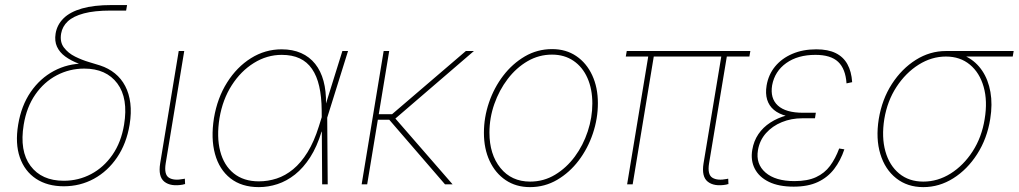

<svg xmlns="http://www.w3.org/2000/svg" viewBox="-20 -748 4133 779"><path d="M238.8 7.8Q172.4 7.8 126.2 -22.7Q80.1 -53.2 60.5 -109.4Q41 -165.5 53.7 -242.2Q66.4 -319.3 104.5 -374.8Q142.6 -430.2 198.7 -460.2Q254.9 -490.2 321.3 -490.2L371.1 -467.3Q332.5 -477.1 300 -489.5Q267.6 -502 244.6 -518.8Q221.7 -535.6 211.2 -558.6Q200.7 -581.5 205.6 -611.8Q211.4 -647.5 237.8 -673.6Q264.2 -699.7 312.5 -713.6Q360.8 -727.5 433.1 -727.5H495.6L491.7 -705.1H429.2Q362.8 -705.1 320.1 -693.6Q277.3 -682.1 255.1 -661.4Q232.9 -640.6 228 -611.8Q222.2 -577.6 239.5 -554.9Q256.8 -532.2 284.9 -518.3Q313 -504.4 341.3 -496.1Q369.6 -487.8 386.2 -482.4Q420.4 -471.2 446.3 -450.2Q472.2 -429.2 488 -398.9Q503.9 -368.7 508.8 -329.3Q513.7 -290 505.9 -242.2Q493.2 -165.5 455.1 -109.4Q417 -53.2 361.1 -22.7Q305.2 7.8 238.8 7.8ZM238.8 -14.6Q298.3 -14.6 349.6 -41.7Q400.9 -68.8 436.3 -119.9Q471.7 -170.9 483.4 -242.2Q501 -349.1 456.1 -409.4Q411.1 -469.7 321.8 -469.7Q262.2 -469.7 210.4 -442.6Q158.7 -415.5 123.3 -364.5Q87.9 -313.5 76.2 -242.2Q58.6 -135.3 103.8 -75Q148.9 -14.6 238.8 -14.6Z M722.2 1Q672.9 9.8 647 -10.7Q621.1 -31.2 629.9 -85.4L705.1 -541H727.5L652.3 -85.4Q645 -40 665.3 -27.1Q685.5 -14.2 724.6 -22Q728 -22.9 727.3 -22.7Q726.6 -22.5 730 -22.9L731 -1Q729 -1 726.8 -0.5Q724.6 0 722.2 1Z M1030.3 11.2Q960.4 11.2 915 -24.4Q869.6 -60.1 852.3 -123.3Q835 -186.5 848.1 -269Q861.8 -350.6 901.4 -413.3Q940.9 -476.1 998.3 -512Q1055.7 -547.9 1122.6 -547.9Q1167.5 -547.9 1201.7 -532.7Q1235.8 -517.6 1258.8 -488.8Q1281.7 -460 1292.7 -419.2Q1303.7 -378.4 1302.7 -326.2H1308.6L1307.6 -272.5L1309.6 0H1287.1L1285.2 -300.3Q1284.7 -356 1275.1 -397.9Q1265.6 -439.9 1245.8 -468.5Q1226.1 -497.1 1195.8 -511.2Q1165.5 -525.4 1123 -525.4Q1063 -525.4 1010 -492.4Q957 -459.5 920.2 -401.9Q883.3 -344.2 870.6 -269Q858.4 -192.9 873.3 -135Q888.2 -77.1 928.2 -44.7Q968.3 -12.2 1030.3 -12.2Q1067.4 -12.2 1102.5 -23.7Q1137.7 -35.2 1169.4 -61.3Q1201.2 -87.4 1227.8 -130.4Q1254.4 -173.3 1273.9 -235.8L1369.1 -541H1392.1L1307.1 -269L1290.5 -213.9H1284.7Q1266.1 -152.8 1238.5 -109.9Q1210.9 -66.9 1177 -40Q1143.1 -13.2 1105.7 -1Q1068.4 11.2 1030.3 11.2Z M1559.1 -541 1469.7 0H1447.3L1536.6 -541ZM1902.8 -541 1578.6 -262.2H1498.5L1502 -284.7H1570.8L1870.1 -541ZM1785.6 0 1554.2 -268.1 1579.1 -272.9 1816.4 0Z M2130.4 11.2Q2073.7 11.2 2031.7 -17.1Q1989.7 -45.4 1966.6 -95Q1943.4 -144.5 1943.4 -209Q1943.4 -271.5 1963.9 -331.8Q1984.4 -392.1 2021.7 -440.9Q2059.1 -489.7 2109.6 -519.3Q2160.2 -548.8 2220.2 -548.8Q2276.4 -548.8 2318.1 -520.5Q2359.9 -492.2 2382.8 -442.6Q2405.8 -393.1 2405.8 -329.1Q2405.8 -267.1 2385.5 -206.5Q2365.2 -146 2328.1 -96.9Q2291 -47.9 2240.5 -18.3Q2189.9 11.2 2130.4 11.2ZM2130.9 -11.2Q2186 -11.2 2232.2 -39.1Q2278.3 -66.9 2312.3 -112.8Q2346.2 -158.7 2364.7 -215.1Q2383.3 -271.5 2383.3 -328.1Q2383.3 -386.7 2363.5 -431.4Q2343.8 -476.1 2306.9 -501.2Q2270 -526.4 2219.7 -526.4Q2166.5 -526.4 2120.6 -499.8Q2074.7 -473.1 2040 -427.7Q2005.4 -382.3 1985.6 -325.9Q1965.8 -269.5 1965.8 -210Q1965.8 -121.6 2010.5 -66.4Q2055.2 -11.2 2130.9 -11.2Z M2926.8 1Q2877.9 9.8 2851.8 -10.7Q2825.7 -31.2 2834.5 -85.4L2908.2 -529.3H2930.7L2856.9 -85.4Q2849.6 -40 2870.1 -27.1Q2890.6 -14.2 2929.7 -22Q2932.6 -22.9 2932.1 -22.7Q2931.6 -22.5 2934.6 -22.9L2935.5 -1Q2933.6 -1 2931.4 -0.5Q2929.2 0 2926.8 1ZM2524.4 0 2611.8 -529.3H2634.3L2546.9 0ZM2519 -518.6 2522.9 -541H3024.4L3020.5 -518.6Z M3200.2 9.3Q3139.6 9.3 3099.9 -10Q3060.1 -29.3 3042.5 -63.2Q3024.9 -97.2 3032.2 -140.1Q3038.1 -175.8 3056.9 -203.6Q3075.7 -231.4 3105.5 -250.7Q3135.3 -270 3172.6 -280Q3210 -290 3252.4 -290H3290L3286.6 -268.1H3234.9Q3190.4 -268.1 3152.1 -252.4Q3113.8 -236.8 3087.9 -207.8Q3062 -178.7 3055.2 -138.7Q3045.9 -82.5 3085.9 -47.9Q3126 -13.2 3203.6 -13.2Q3256.3 -13.2 3291 -29.3Q3325.7 -45.4 3347.7 -75Q3369.6 -104.5 3384.8 -145.5L3405.8 -142.1Q3390.6 -96.7 3364.5 -62.5Q3338.4 -28.3 3298.3 -9.5Q3258.3 9.3 3200.2 9.3ZM3248.5 -268.6Q3204.6 -268.6 3172.1 -277.1Q3139.6 -285.6 3119.9 -302.2Q3100.1 -318.8 3092.5 -343.8Q3085 -368.7 3090.3 -400.9Q3097.7 -445.3 3124.8 -478.3Q3151.9 -511.2 3194.6 -529.5Q3237.3 -547.9 3292 -547.9Q3339.8 -547.9 3370.8 -532.5Q3401.9 -517.1 3418.2 -487.5Q3434.6 -458 3437.5 -414.6L3414.6 -409.7Q3410.6 -468.8 3380.6 -497.1Q3350.6 -525.4 3288.6 -525.4Q3216.8 -525.4 3170.2 -492.2Q3123.5 -459 3112.8 -402.3Q3104 -349.1 3136 -319.8Q3168 -290.5 3238.3 -290.5H3290L3286.6 -268.6Z M3726.1 11.2Q3661.6 11.2 3616.2 -24.7Q3570.8 -60.5 3551.8 -123Q3532.7 -185.5 3545.4 -265.1Q3558.6 -345.2 3598.6 -407.2Q3638.7 -469.2 3695.8 -505.1Q3752.9 -541 3817.9 -541H4092.8L4088.9 -518.6H3869.6H3817.9Q3759.8 -518.6 3707.3 -485.6Q3654.8 -452.6 3617.4 -395.5Q3580.1 -338.4 3567.9 -265.1Q3556.2 -191.4 3572.3 -134Q3588.4 -76.7 3628.2 -43.9Q3668 -11.2 3726.1 -11.2Q3784.7 -11.2 3836.9 -43.9Q3889.2 -76.7 3926.3 -134Q3963.4 -191.4 3975.1 -265.1Q3987.3 -338.4 3970.9 -395.8Q3954.6 -453.1 3915 -485.8Q3875.5 -518.6 3817.9 -518.6L3816.9 -537.1Q3865.2 -537.1 3903.1 -517.1Q3940.9 -497.1 3965.3 -460.7Q3989.7 -424.3 3998.5 -374.5Q4007.3 -324.7 3997.6 -265.1Q3984.9 -185.5 3944.8 -123Q3904.8 -60.5 3847.9 -24.7Q3791 11.2 3726.1 11.2Z"/></svg>

Font: Inter 17pt Thin
Style: Italic
Weight: 250
Italic angle: -9.3988°
Version: Version 4.001;git-66647c0bb